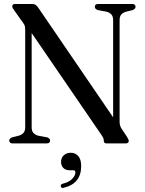

<svg xmlns="http://www.w3.org/2000/svg" viewBox="-20 -720 726 964"><path d="M231.5 -14.5Q231.5 0 214.5 0H43.5Q26.5 0 26.5 -14.5Q26.5 -25 41 -30.5L75 -39Q89.5 -43.5 98 -53Q106.5 -62.5 106.5 -81V-567.5Q106.5 -581.5 104.8 -588.8Q103 -596 96.5 -604.5L51.5 -668Q41.5 -680.5 41.5 -688Q41.5 -700 56 -700H143.5Q159 -700 171 -683L548 -131V-619Q548 -637.5 539.5 -647Q531 -656.5 516 -661L470.5 -669.5Q456 -675.5 456 -685.5Q456 -700 472.5 -700H643.5Q660.5 -700 660.5 -685.5Q660.5 -675 646 -669.5L612 -661Q597 -656.5 588.8 -647Q580.5 -637.5 580.5 -619V-109Q580.5 -89.5 589 -76L616 -35.5Q626.5 -19 626.5 -13Q626.5 0 611 0H515.5Q501 0 501 -13.5Q501 -20 499 -25.8Q497 -31.5 489 -43L139 -554V-81Q139 -62.5 147.5 -53Q156 -43.5 170.5 -39L216.5 -30.5Q231.5 -25 231.5 -14.5ZM332 135Q309 135 297.8 123Q286.5 111 286.5 93Q286.5 72.5 300.2 59.8Q314 47 335 47Q358.5 47 373 63.5Q387.5 80 387.5 114Q387.5 201.5 301 222.5Q288 226.5 285.5 216Q283 206 294.5 202.5Q326 195 342.2 178.2Q358.5 161.5 358.5 145.5Q358.5 135 348.5 135Z"/></svg>

Font: Fraunces 144pt S050
Style: Regular
Weight: 400
Version: Version 1.000; ttfautohint (v1.8.3)